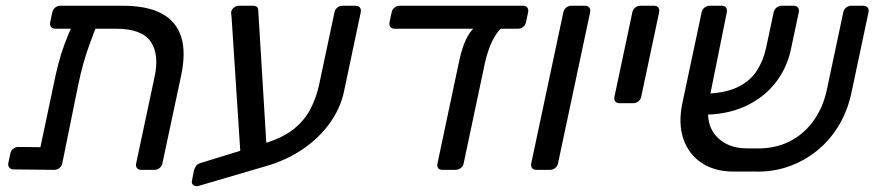

<svg xmlns="http://www.w3.org/2000/svg" viewBox="-20 -591 3045 668"><path d="M172.4 -491.1Q162.3 -491.1 157.5 -497.4Q152.7 -503.8 154.7 -514L162 -548.1Q164 -558.3 172 -564.6Q179.9 -571 190.1 -571H406.7Q493.2 -571 543.7 -543.3Q594.3 -515.7 610.8 -461.4Q627.3 -407.1 609.9 -326.8L545.1 -22.9Q543.1 -12.7 535.2 -6.4Q527.2 0 517 0H471.5Q461.3 0 456.5 -6.3Q451.8 -12.6 453.8 -22.7L517.4 -321.8Q535.1 -402.1 504 -446.6Q472.8 -491.1 383.8 -491.1ZM273.1 -539.7H298.4Q313.6 -539.7 319.2 -532.3Q324.7 -524.9 321.2 -514.1Q304.4 -472.4 292.1 -438.3Q279.7 -404.1 270.1 -370.3Q260.5 -336.5 251.9 -294.6L196.7 -22.9Q194.7 -12.7 186.7 -6.4Q178.7 0 168.6 0L27.6 -1.6Q17.4 -1.6 12.3 -8Q7.1 -14.4 9.1 -24.6L16 -56.7Q18 -66.9 25.9 -73.3Q33.7 -79.7 43.9 -79.7L120.6 -78.9L165.3 -290.5Q173.6 -331.8 182.4 -366.3Q191.2 -400.8 204 -435.9Q216.8 -471.1 236.9 -514.9Q242.8 -526.1 250.4 -532.9Q258.1 -539.7 273.1 -539.7Z M672.1 55.4Q661.1 58.8 653.4 53.6Q645.8 48.3 647.8 38.1L654.3 4.3Q656.3 -5.1 661.8 -12.9Q667.4 -20.7 676.7 -23.5L903 -93.1Q964.7 -112.1 1002.2 -142.2Q1039.7 -172.3 1060.4 -212.3Q1081.1 -252.3 1090.9 -299.2L1143.7 -548.3Q1145.7 -558.4 1153.7 -564.7Q1161.6 -571 1171.8 -571H1217.3Q1227.5 -571 1232.3 -564.6Q1237.1 -558.3 1235.1 -548.1L1176.4 -270.8Q1163.8 -212.6 1126.4 -161.2Q1089.1 -109.8 1032.4 -71.4Q975.7 -33.1 905.4 -13ZM818.7 -24 785.7 -531Q784.7 -539 784.2 -543Q783.7 -547 784.7 -551Q786.7 -559 794.2 -565Q801.7 -571 809.7 -571H859.4Q878.4 -571 878.4 -556L909.4 -47Z M1519 0Q1509 0 1504.5 -6Q1500 -12 1502 -22L1577.5 -378.6Q1589.9 -437.7 1610.9 -471Q1631.9 -504.3 1652.6 -504.3H1751.1Q1726.1 -504.3 1702.8 -466.3Q1679.5 -428.4 1667.1 -371.9L1593 -22Q1591 -12 1582.6 -6Q1574.1 0 1564.1 0ZM1353.1 -491.1Q1342.9 -491.1 1338.1 -497.4Q1333.3 -503.8 1335.3 -514L1342.6 -548.1Q1344.6 -558.3 1352.6 -564.6Q1360.6 -571 1370.8 -571H1799.7Q1809.9 -571 1814.7 -564.6Q1819.4 -558.3 1817.4 -548.1L1810.1 -514Q1808.1 -504 1800.3 -497.5Q1792.6 -491.1 1782 -491.1Z M1846 0Q1835.8 0 1831 -6.4Q1826.3 -12.7 1828.3 -22.9L1939.9 -548.1Q1941.9 -558.3 1949.8 -564.6Q1957.8 -571 1968 -571H2015.4Q2025.6 -571 2030.3 -564.6Q2035.1 -558.3 2033.1 -548.1L1921.5 -22.9Q1919.5 -12.7 1911.5 -6.4Q1903.6 0 1893.4 0Z M2135.5 -231.9Q2125.3 -231.9 2120.5 -238.2Q2115.8 -244.6 2117.8 -254.8L2180 -548.1Q2182 -558.3 2190 -564.6Q2197.9 -571 2208.1 -571H2255.5Q2265.7 -571 2270.5 -564.6Q2275.2 -558.3 2273.2 -548.1L2211 -254.8Q2209 -244.6 2201 -238.2Q2193.1 -231.9 2182.9 -231.9Z M2613.1 -74.6Q2677.4 -73.8 2727.3 -99.1Q2777.2 -124.4 2810.3 -170.8Q2843.4 -217.1 2856.3 -276.9L2913.9 -548.3Q2915.9 -558.4 2923.9 -564.7Q2931.9 -571 2942.1 -571H2983.8Q2994 -571 2998.8 -564.6Q3003.6 -558.3 3001.6 -548.1L2942.7 -270.2Q2929.3 -205.9 2898.3 -154.4Q2867.3 -102.9 2822.4 -66.6Q2777.6 -30.4 2722.9 -11.4Q2668.2 7.6 2607.2 5.9H2532.2Q2467.3 5.9 2421.7 -23.8Q2376.2 -53.6 2357.6 -107.6Q2339.1 -161.6 2354.3 -233.3L2421.1 -548.1Q2423.1 -558.3 2431 -564.6Q2439 -571 2449.2 -571H2490.9Q2501.1 -571 2505.9 -564.7Q2510.7 -558.4 2508.7 -548.3L2449.1 -252.9Q2430.4 -166.9 2469 -120.7Q2507.6 -74.6 2581.2 -74.6ZM2415.6 -191.6 2428.7 -264.7Q2502.3 -266.4 2546.3 -287.8Q2590.3 -309.2 2613.2 -345Q2636 -380.7 2645.2 -423.9L2671.6 -547.7Q2673.8 -558.3 2681.7 -564.6Q2689.7 -571 2699.9 -571H2741.4Q2751.6 -571 2756.4 -564.4Q2761.2 -557.9 2759 -547.7L2731.8 -419.8Q2718.3 -354.7 2677.9 -302.8Q2637.5 -251 2572 -220.9Q2506.6 -190.8 2415.6 -191.6Z"/></svg>

Font: Rubik Light
Style: Italic
Weight: 300
Italic angle: -12°
Designer: Hubert and Fischer
Foundry: Hubert and Fischer
Version: Version 2.300;gftools[0.9.30]